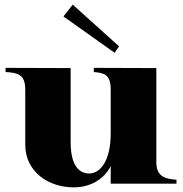

<svg xmlns="http://www.w3.org/2000/svg" viewBox="-20 -794 788 829"><path d="M298 15C369 15 429 -19 458 -77V-1H742V-18C695 -21 655 -31 655 -93V-500L385 -501V-483C429 -479 458 -473 458 -408V-217C458 -105 416 -45 365 -45C323 -45 285 -77 285 -181V-500L4 -501V-483C56 -480 89 -473 89 -408V-170C89 -50 192 15 298 15ZM254 -723 475 -566 494 -594 294 -774Z"/></svg>

Font: Sprat
Style: Bold
Weight: 700
Designer: Ethan Nakache
Foundry: Collletttivo
Version: Version 2.000;Glyphs 3.2 (3217)